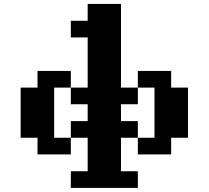

<svg xmlns="http://www.w3.org/2000/svg" viewBox="-20 -796 1040 957"><path d="M333 57.6H417V-109.4H333V-192.4H417V-276.4H333V-359.4H417V-609.4H333V-692.4H417V-776.4H583V-359.4H667V-276.4H583V-192.4H667V-109.4H583V57.6H667V140.6H333ZM83 -109.4V-359.4H167V-442.4H333V-359.4H250V-109.4H333V-26.4H167V-109.4ZM667 -109.4H750V-359.4H667V-442.4H833V-359.4H917V-109.4H833V-26.4H667Z"/></svg>

Font: KH Dot Dougenzaka 12
Style: Regular
Weight: 400
Designer: Original version for X68000 by Keitarou Hiraki (http://hp.vector.co.jp/authors/VA000874/) / TrueType conversion by Homem
Version: Version 1.00.20150527